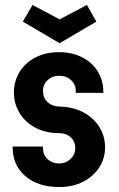

<svg xmlns="http://www.w3.org/2000/svg" viewBox="-20 -738 480 773"><path d="M31 -144V-148H153V-141Q153 -115 171.5 -97.5Q190 -80 218 -80Q245 -80 264 -98Q283 -116 283 -141Q283 -168 265 -185Q247 -202 218 -202Q164 -202 122.5 -224Q81 -246 58.5 -283.5Q36 -321 36 -365Q36 -410 58 -447Q80 -484 121.5 -506Q163 -528 218 -528Q270 -528 310.5 -507.5Q351 -487 373.5 -450.5Q396 -414 396 -368V-364H285V-372Q285 -398 266 -415.5Q247 -433 219 -433Q191 -433 172 -415.5Q153 -398 153 -372Q153 -345 171 -327.5Q189 -310 218 -309Q274 -308 316 -285.5Q358 -263 380.5 -226Q403 -189 403 -145Q403 -101 380 -64.5Q357 -28 315 -6.5Q273 15 218 15Q133 15 82 -29Q31 -73 31 -144ZM72 -651 111 -718 220 -660 330 -718 368 -651 220 -564Z"/></svg>

Font: Lineal Medium
Style: Regular
Weight: 600
Designer: Created by Frank Adebiaye with contributions from Anton Moglia & Ariel Martín Pérez
Created by Frank ADEBIAYE with FontF
Foundry: Velvetyne Type Foundry
Version: Version 2.000